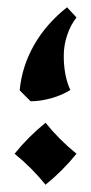

<svg xmlns="http://www.w3.org/2000/svg" viewBox="-20 -487 250 527"><path d="M190 -439Q174 -419 164.5 -391Q155 -363 155 -334Q155 -279 173 -240Q151 -226 121 -217.5Q91 -209 64 -209L34 -239Q40 -304 73 -362.5Q106 -421 164 -467ZM190 -65Q152 -18 105 20Q67 -27 20 -65Q58 -112 105 -150Q143 -103 190 -65Z"/></svg>

Font: Mirza SemiBold
Style: Regular
Weight: 600
Designer: Arabic design by Kourosh Beigpour, Latin design by Eduardo Tunni, engineering by Lasse Fister
Version: Version 1.0010g